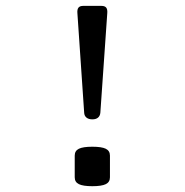

<svg xmlns="http://www.w3.org/2000/svg" viewBox="-20 -640 640 665"><path d="M351.6 -595.2 327.6 -250Q326.7 -238.8 319.6 -232.7Q312.5 -226.6 299.8 -226.6Q287.1 -226.6 279.5 -232.7Q272 -238.8 271.5 -250L248 -595.2Q247.1 -607.9 252 -613.8Q256.8 -619.6 268.1 -619.6H331.5Q342.8 -619.6 347.7 -613.8Q352.5 -607.9 351.6 -595.2ZM360.8 -101.1V-25.9Q360.8 -9.3 346.4 -2.2Q332 4.9 299.8 4.9Q267.6 4.9 253.2 -2.2Q238.8 -9.3 238.8 -25.9V-101.1Q238.8 -117.7 253.2 -124.8Q267.6 -131.8 299.8 -131.8Q332 -131.8 346.4 -124.8Q360.8 -117.7 360.8 -101.1Z"/></svg>

Font: Courier Prime
Style: Regular
Weight: 400
Designer: Alan Dague-Greene, Quote-Unquote Apps
Foundry: Quote-Unquote Apps
Version: Version 3.018